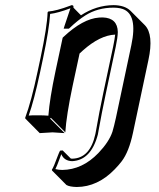

<svg xmlns="http://www.w3.org/2000/svg" viewBox="-20 -459 619 748"><path d="M498 58.6Q482.4 132.3 454.1 169.4Q443.4 183.6 426.8 200.7Q360.4 269 279.3 269.5Q251.5 269 238.8 261.7L182.6 205.1L182.1 202.1Q188.5 193.8 205.6 147Q210 135.3 213.9 127.9L224.1 127L255.9 158.7Q258.8 158.7 261.2 159.2Q331.1 157.7 351.6 63Q352.5 58.6 355 44.9Q365.7 -17.6 382.3 -96.2L420.9 -277.8Q426.8 -306.6 428.7 -324.2Q369.6 -321.8 302.7 -262.2Q295.9 -256.3 290 -250.5L262.7 -123.5Q238.8 -10.3 234.4 56.6L178.2 0L175.3 2.9L231.9 59.6Q230 59.6 184.6 56.6L134.8 59.6L78.6 2.9L78.1 0Q102.1 -64.5 126.5 -180.2L138.2 -234.9Q163.6 -355 165.5 -411.1L168 -414.1Q199.7 -416.5 253.9 -437Q257.3 -438.5 259.3 -439Q263.2 -438.5 265.1 -437Q267.1 -433.6 266.1 -429.2L295.4 -399.4Q355 -438.5 422.4 -439Q465.8 -438.5 487.8 -417.5L544.4 -360.8Q579.6 -324.2 558.1 -224.6ZM431.6 0 491.7 -283.2Q517.1 -402.8 458.5 -423.8Q452.6 -425.8 447.8 -426.8Q435.5 -429.2 422.4 -429.2Q360.4 -429.2 312.5 -398.9Q283.2 -380.4 251 -349.6L248 -347.2H228L231.9 -359.9Q251.5 -418.9 254.4 -426.8Q205.1 -408.2 175.3 -404.8Q171.9 -347.2 147.9 -232.9L136.2 -177.7Q112.8 -67.9 91.8 -8.8Q107.9 -10.3 127.9 -9.8Q151.9 -9.8 168.5 -8.3Q173.3 -73.7 196.3 -182.1L224.1 -312L226.6 -314.5Q302.7 -386.2 366.2 -390.6Q373.5 -391.1 379.9 -391.1Q438 -389.2 439 -334Q438.5 -312.5 430.7 -275.9L392.1 -93.8Q375.5 -15.1 364.7 45.9Q362.3 60.5 361.3 64.9Q335 165 261.2 168.9Q230 168 218.8 141.6Q216.3 147.9 211.4 161.6Q202.1 187.5 195.8 199.7Q209 203.1 222.7 203.1Q300.8 202.1 363.3 137.2Q404.8 93.8 418 54.2Q424.3 33.2 431.6 0Z"/></svg>

Font: Linux Biolinum Shadow O
Style: Italic
Weight: 400
Italic angle: -12°
Designer: Philipp H. Poll
Foundry: Philipp H. Poll
Version: Version 0.6.2